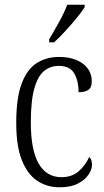

<svg xmlns="http://www.w3.org/2000/svg" viewBox="-20 -786 444 816"><path d="M233 10Q180 10 138.5 -17.5Q97 -45 73 -105Q49 -165 49 -264Q49 -371 72.5 -432Q96 -493 137 -518.5Q178 -544 230 -544Q294 -544 332 -515.5Q370 -487 370 -440Q370 -414 355.5 -404Q341 -394 314 -394Q314 -442 295.5 -474Q277 -506 230 -506Q194 -506 167.5 -484.5Q141 -463 126 -410.5Q111 -358 111 -265Q111 -148 144.5 -90.5Q178 -33 241 -33Q287 -33 316 -59.5Q345 -86 359 -119Q371 -108 371 -86Q371 -66 356 -43.5Q341 -21 310.5 -5.5Q280 10 233 10ZM189 -619Q211 -656 232 -694Q253 -732 266 -766H340V-756Q330 -739 307.5 -711.5Q285 -684 259 -655.5Q233 -627 210 -606H189Z"/></svg>

Font: Noto Serif Lao Condensed Light
Style: Regular
Weight: 300
Width: 3
Designer: Monotype Design Team
Foundry: Monotype Imaging Inc.
Version: Version 2.003; ttfautohint (v1.8.4.7-5d5b)